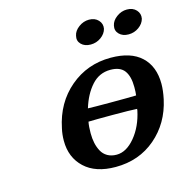

<svg xmlns="http://www.w3.org/2000/svg" viewBox="-96 -708 779 808"><g transform="rotate(-15 293.5 -304.0)"><path d="M133.8 -206.1Q155.3 -312 230.7 -376Q306.2 -439.9 408.2 -439.9Q496.1 -439.9 541.5 -397.2Q586.9 -354.5 586.9 -278.8Q586.9 -249.5 579.1 -212.9Q557.6 -113.8 485.4 -52Q413.1 9.8 311 9.8Q223.6 9.8 175.8 -35.2Q127.9 -80.1 127.9 -152.8Q127.9 -180.7 133.8 -206.1ZM354 -205.1Q274.9 -205.1 249 -204.1Q245.1 -184.1 245.1 -154.8Q245.1 -131.3 249.3 -111.8Q253.4 -92.3 262.5 -75.4Q271.5 -58.6 288.3 -48.8Q305.2 -39.1 328.1 -39.1Q370.6 -39.1 408.2 -84.2Q445.8 -129.4 460 -196.8Q460 -202.1 460.9 -203.1Q431.2 -205.1 354 -205.1ZM394 -391.1Q345.2 -391.1 312 -354Q278.8 -316.9 261.2 -258.8Q285.2 -257.8 358.9 -257.8Q440.4 -257.8 471.2 -258.8Q473.1 -272 473.1 -294.9Q473.1 -341.8 454.8 -366.5Q436.5 -391.1 394 -391.1ZM292 -566.9Q295.9 -587.4 316.7 -602.8Q337.4 -618.2 361.8 -618.2Q387.2 -618.2 402.1 -602.3Q417 -586.4 413.1 -564.9Q407.7 -543.9 387.7 -529.5Q367.7 -515.1 342.8 -515.1Q316.4 -515.1 301.5 -530.3Q286.6 -545.4 292 -566.9ZM457 -566.9Q460.9 -587.4 481.7 -602.8Q502.4 -618.2 526.9 -618.2Q552.7 -618.2 567.4 -602.3Q582 -586.4 578.1 -564.9Q572.8 -543.9 552.7 -529.5Q532.7 -515.1 507.8 -515.1Q481.9 -515.1 467 -530.3Q452.1 -545.4 457 -566.9Z"/></g></svg>

Font: Linear Smooth
Style: Bold Italic
Weight: 700
Designer: Philipp H. Poll, Flanker
Foundry: Philipp H. Poll, reworked by Flanker
Version: Version 1.061 | FøM Fix